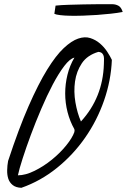

<svg xmlns="http://www.w3.org/2000/svg" viewBox="-20 -895 605 916"><path d="M82 1Q55.7 0 40.5 -12.2Q25.4 -24.4 19.5 -42.5Q13.7 -60.5 14.2 -83Q14.6 -105.5 18.6 -127Q69.3 -281.2 116.2 -388.2Q163.1 -495.1 205.1 -563Q247.1 -630.9 284.2 -665.5Q321.3 -700.2 353 -710.9Q384.8 -721.7 410.6 -713.4Q436.5 -705.1 457 -687.5Q477.5 -669.9 491.7 -647.9Q505.9 -626 513.7 -609.4Q509.8 -511.7 476.6 -416Q443.4 -320.3 386.2 -238.3Q329.1 -156.2 251.5 -93.8Q173.8 -31.2 82 1ZM335 -620.1Q313.5 -615.2 286.6 -580.1Q259.8 -544.9 231.9 -492.2Q204.1 -439.5 176.8 -375.5Q149.4 -311.5 127 -251Q104.5 -190.4 87.9 -138.7Q71.3 -86.9 65.4 -58.6Q101.6 -58.6 145 -80.1Q188.5 -101.6 227.5 -133.3Q266.6 -165 295.9 -201.2Q325.2 -237.3 335 -265.6V-268.6Q335 -270.5 335.4 -271Q335.9 -271.5 335.9 -272.5Q335.9 -273.4 335.4 -274.4Q335 -275.4 335 -276.4V-278.3Q313.5 -316.4 302.2 -360.4Q291 -404.3 291 -449.2Q291 -494.1 301.8 -538.1Q312.5 -582 335 -620.1ZM449.2 -647.5Q396.5 -631.8 370.6 -593.3Q344.7 -554.7 337.9 -506.3Q331.1 -458 339.8 -406.7Q348.6 -355.5 366.2 -315.4Q470.7 -429.7 475.6 -588.9Q475.6 -597.7 476.1 -607.4Q476.6 -617.2 475.1 -625.5Q473.6 -633.8 467.8 -640.1Q461.9 -646.5 449.2 -647.5ZM245.1 -868.2Q271.5 -871.1 306.6 -872.1Q341.8 -873 378.9 -874Q416 -875 451.2 -875H514.6Q531.2 -875 544.9 -867.7Q558.6 -860.4 565.4 -837.9Q540 -833 508.3 -829.6Q476.6 -826.2 442.9 -823.7Q409.2 -821.3 376 -820.3Q342.8 -819.3 314.9 -819.8Q287.1 -820.3 267.1 -822.8Q247.1 -825.2 239.3 -829.1Z"/></svg>

Font: La Belle Aurore
Style: Regular
Weight: 400
Version: Version 1.001 2001